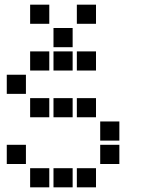

<svg xmlns="http://www.w3.org/2000/svg" viewBox="-20 -811 640 822"><path d="M110 -791Q109 -791 109 -791Q109 -791 109 -790V-710Q109 -709 109 -709Q109 -709 110 -709H190Q191 -709 191 -709Q191 -709 191 -710V-790Q191 -791 191 -791Q191 -791 190 -791ZM310 -791Q309 -791 309 -791Q309 -791 309 -790V-710Q309 -709 309 -709Q309 -709 310 -709H390Q391 -709 391 -709Q391 -709 391 -710V-790Q391 -791 391 -791Q391 -791 390 -791ZM210 -691Q209 -691 209 -691Q209 -691 209 -690V-610Q209 -609 209 -609Q209 -609 210 -609H290Q291 -609 291 -609Q291 -609 291 -610V-690Q291 -691 291 -691Q291 -691 290 -691ZM110 -591Q109 -591 109 -591Q109 -591 109 -590V-510Q109 -509 109 -509Q109 -509 110 -509H190Q191 -509 191 -509Q191 -509 191 -510V-590Q191 -591 191 -591Q191 -591 190 -591ZM210 -591Q209 -591 209 -591Q209 -591 209 -590V-510Q209 -509 209 -509Q209 -509 210 -509H290Q291 -509 291 -509Q291 -509 291 -510V-590Q291 -591 291 -591Q291 -591 290 -591ZM310 -591Q309 -591 309 -591Q309 -591 309 -590V-510Q309 -509 309 -509Q309 -509 310 -509H390Q391 -509 391 -509Q391 -509 391 -510V-590Q391 -591 391 -591Q391 -591 390 -591ZM10 -491Q9 -491 9 -491Q9 -491 9 -490V-410Q9 -409 9 -409Q9 -409 10 -409H90Q91 -409 91 -409Q91 -409 91 -410V-490Q91 -491 91 -491Q91 -491 90 -491ZM110 -391Q109 -391 109 -391Q109 -391 109 -390V-310Q109 -309 109 -309Q109 -309 110 -309H190Q191 -309 191 -309Q191 -309 191 -310V-390Q191 -391 191 -391Q191 -391 190 -391ZM210 -391Q209 -391 209 -391Q209 -391 209 -390V-310Q209 -309 209 -309Q209 -309 210 -309H290Q291 -309 291 -309Q291 -309 291 -310V-390Q291 -391 291 -391Q291 -391 290 -391ZM310 -391Q309 -391 309 -391Q309 -391 309 -390V-310Q309 -309 309 -309Q309 -309 310 -309H390Q391 -309 391 -309Q391 -309 391 -310V-390Q391 -391 391 -391Q391 -391 390 -391ZM410 -291Q409 -291 409 -291Q409 -291 409 -290V-210Q409 -209 409 -209Q409 -209 410 -209H490Q491 -209 491 -209Q491 -209 491 -210V-290Q491 -291 491 -291Q491 -291 490 -291ZM10 -191Q9 -191 9 -191Q9 -191 9 -190V-110Q9 -109 9 -109Q9 -109 10 -109H90Q91 -109 91 -109Q91 -109 91 -110V-190Q91 -191 91 -191Q91 -191 90 -191ZM410 -191Q409 -191 409 -191Q409 -191 409 -190V-110Q409 -109 409 -109Q409 -109 410 -109H490Q491 -109 491 -109Q491 -109 491 -110V-190Q491 -191 491 -191Q491 -191 490 -191ZM110 -91Q109 -91 109 -91Q109 -91 109 -90V-10Q109 -9 109 -9Q109 -9 110 -9H190Q191 -9 191 -9Q191 -9 191 -10V-90Q191 -91 191 -91Q191 -91 190 -91ZM210 -91Q209 -91 209 -91Q209 -91 209 -90V-10Q209 -9 209 -9Q209 -9 210 -9H290Q291 -9 291 -9Q291 -9 291 -10V-90Q291 -91 291 -91Q291 -91 290 -91ZM310 -91Q309 -91 309 -91Q309 -91 309 -90V-10Q309 -9 309 -9Q309 -9 310 -9H390Q391 -9 391 -9Q391 -9 391 -10V-90Q391 -91 391 -91Q391 -91 390 -91Z"/></svg>

Font: Doto ExtraBold
Style: Regular
Weight: 800
Monospace: yes
Version: Version 1.000